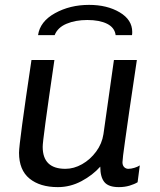

<svg xmlns="http://www.w3.org/2000/svg" viewBox="-20 -757 657 787"><path d="M155 -155Q155 -65 248 -65Q283 -65 316.5 -84Q350 -103 374 -135.5Q398 -168 404 -207L447 -511H541L510 -302Q503 -252 492.5 -178.5Q482 -105 482 -92Q482 -79 489 -72Q496 -65 506 -65Q517 -65 530.5 -69Q544 -73 553 -79L544 -10Q531 -2 511 4Q491 10 467 10Q425 10 408 -10.5Q391 -31 391 -74Q360 -39 314 -14.5Q268 10 217 10Q144 10 101 -25Q58 -60 58 -131Q58 -170 109 -511H203Q154 -178 155 -155ZM522 -626Q522 -617 521 -613H454Q450 -644 419 -659.5Q388 -675 338 -675Q289 -675 252.5 -659.5Q216 -644 204 -613H136Q144 -669 205.5 -703Q267 -737 345 -737Q419 -737 470.5 -706.5Q522 -676 522 -626Z"/></svg>

Font: Chivo
Style: Italic
Weight: 400
Italic angle: -8.05°
Designer: Hector Gatti
Foundry: Omnibus-Type
Version: Version 1.007